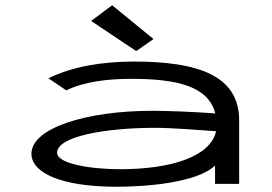

<svg xmlns="http://www.w3.org/2000/svg" viewBox="-20 -702 1040 733"><path d="M500 -507 566 -553 408 -682 328 -622ZM425 11C531 11 731 -3 801 -70V0H893V-243C893 -415 733 -467 491 -467C365 -467 251 -446 165 -403L233 -357C303 -391 393 -401 481 -401C656 -401 775 -373 802 -269C720 -275 624 -279 561 -279C309 -279 100 -213 100 -115C100 -41 217 11 425 11ZM198 -119C198 -181 381 -214 573 -214C635 -214 733 -206 805 -201C783 -102 628 -56 439 -56C329 -56 198 -76 198 -119Z"/></svg>

Font: Inconsolata UltraExpanded
Style: Regular
Weight: 400
Width: 9
Monospace: yes
Designer: Raph Levien, Cyreal, Brenton Simpson
Foundry: Raph Levien, Cyreal, Google
Version: Version 3.100